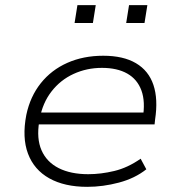

<svg xmlns="http://www.w3.org/2000/svg" viewBox="-20 -716 696 744"><path d="M318 8Q230 8 171 -25Q112 -58 88.5 -120.5Q65 -183 82 -271Q97 -342 138 -393.5Q179 -445 241 -472.5Q303 -500 380 -500Q458 -500 507 -471Q556 -442 574.5 -387Q593 -332 581 -253L579 -234H110L118 -280H563L533 -257Q544 -322 528 -365.5Q512 -409 473 -431Q434 -453 375 -453Q316 -453 265 -429.5Q214 -406 179.5 -361.5Q145 -317 134 -256L132 -245Q121 -179 141 -133.5Q161 -88 207.5 -64.5Q254 -41 322 -41Q371 -41 423 -53.5Q475 -66 525 -101L547 -60Q503 -25 441 -8.5Q379 8 318 8ZM469 -627 480 -696H551L540 -627ZM269 -627 280 -696H351L340 -627Z"/></svg>

Font: Nunito Sans 7pt SemiExpanded ExtraLight
Style: Italic
Weight: 250
Width: 6
Italic angle: -9°
Designer: Vernon Adams
Foundry: Vernon Adams
Version: Version 3.101;gftools[0.9.27]